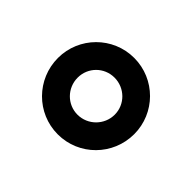

<svg xmlns="http://www.w3.org/2000/svg" viewBox="-88 -892 648 648"><g transform="rotate(45 236.0 -567.5)"><path d="M236 -385C337 -385 418 -467 418 -568C418 -668 337 -750 236 -750C135 -750 54 -668 54 -568C54 -467 135 -385 236 -385ZM236 -479C187 -479 148 -519 148 -568C148 -617 187 -656 236 -656C285 -656 325 -617 325 -568C325 -519 285 -479 236 -479Z"/></g></svg>

Font: Be Vietnam Pro SemiBold
Style: Regular
Weight: 600
Designer: Lam Bao, Tony Le, Vietanh Nguyen
Foundry: Yellow Type Foundry
Version: Version 1.002